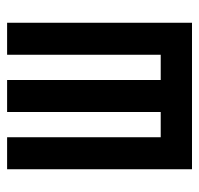

<svg xmlns="http://www.w3.org/2000/svg" viewBox="-30 -530 560 540"><g transform="rotate(-90 250.0 -260.0)"><path d="M44 0V-520H134V-88H205V-520H295V-88H366V-520H456V0Z"/></g></svg>

Font: Iosevka Semibold
Style: Regular
Weight: 600
Monospace: yes
Designer: Belleve Invis
Foundry: Belleve Invis
Version: Version 33.2.3; ttfautohint (v1.8.4)